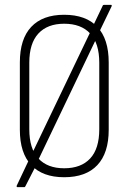

<svg xmlns="http://www.w3.org/2000/svg" viewBox="-20 -724 530 793"><path d="M52 49Q50 49 49 47Q48 45 49 43L102 -69L114 -93L355 -596L362 -612L404 -700Q405 -704 410 -704H438Q443 -704 441 -698L388 -588L377 -563L136 -59L129 -41L85 45Q84 47 83 48Q82 49 80 49ZM245 8Q156 8 109 -42Q62 -92 62 -188V-466Q62 -563 109 -613Q156 -663 245 -663Q335 -663 382 -613Q429 -563 429 -466V-188Q429 -92 382 -42Q335 8 245 8ZM245 -29Q315 -29 352.5 -69.5Q390 -110 390 -190V-465Q390 -545 352.5 -585.5Q315 -626 245 -626Q176 -626 138.5 -585.5Q101 -545 101 -465V-190Q101 -110 138.5 -69.5Q176 -29 245 -29Z"/></svg>

Font: Sofia Sans Condensed ExtraLight
Style: Regular
Weight: 250
Version: Version 4.100